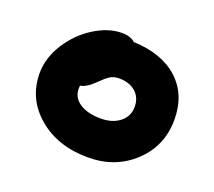

<svg xmlns="http://www.w3.org/2000/svg" viewBox="-86 -613 765 685"><g transform="rotate(20 296.5 -270.5)"><path d="M306.2 -41Q191.4 -41 116.7 -104.5Q42 -168 42 -265.1Q42 -323.2 77.1 -378.4Q112.3 -433.6 165.5 -466.8Q218.8 -500 270 -500Q302.2 -500 319.8 -483.9Q429.2 -479.5 490 -423.3Q550.8 -367.2 550.8 -272.9Q550.8 -173.3 480.7 -107.2Q410.6 -41 306.2 -41ZM191.9 -259.8Q191.9 -226.6 221.7 -206.8Q251.5 -187 301.8 -187Q346.2 -187 374 -209.2Q401.9 -231.4 401.9 -267.1Q401.9 -302.7 378.2 -323.5Q354.5 -344.2 315.9 -344.2Q295.4 -344.2 281.2 -335.2Q267.1 -326.2 245.1 -304.2Q216.8 -275.9 192.9 -272Q191.9 -268.1 191.9 -259.8Z"/></g></svg>

Font: Shantell Sans Irregular Bouncy
Style: Bold
Weight: 700
Designer: Stephen Nixon, Anya Danilova, Shantell Martin
Foundry: Arrow Type
Version: Version 1.006;[9816181b4]